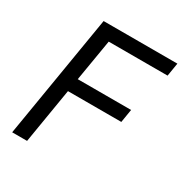

<svg xmlns="http://www.w3.org/2000/svg" viewBox="-169 -855 935 983"><g transform="rotate(30 298.5 -363.5)"><path d="M128.6 0 182.5 -325.3H497.9L510.7 -403.4H195.3L236.5 -649.1H584.5L597.3 -727.3H161.2L40.5 0Z"/></g></svg>

Font: Riot Sans 2.0
Style: Italic
Weight: 400
Italic angle: -9.39999°
Designer: Rasmus Andersson
Foundry: rsms
Version: Version 3.006;hotconv 1.0.109;makeotfexe 2.5.65596